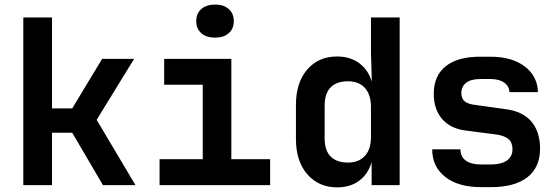

<svg xmlns="http://www.w3.org/2000/svg" viewBox="-20 -806 2436 836"><path d="M81.5 0V-730H206.5V-334H294.4L424.8 -549.8H564L400.9 -284.2L569.8 0H428.2L294.4 -228H206.5V0Z M916 -642.1Q878.4 -642.1 856.4 -661.6Q834.5 -681.2 834.5 -713.9Q834.5 -747.1 856.4 -766.6Q878.4 -786.1 916 -786.1Q954.1 -786.1 976.1 -766.6Q998 -747.1 998 -713.9Q998 -680.7 976.1 -661.6Q954.1 -642.1 916 -642.1ZM674.8 0V-112.8H862.8V-437H694.8V-549.8H987.3V-112.8H1156.2V0Z M1447.8 9.8Q1367.7 9.8 1318.1 -47.1Q1268.6 -104 1268.6 -200.2V-349.1Q1268.6 -446.3 1317.6 -503.2Q1366.7 -560.1 1447.8 -560.1Q1504.4 -560.1 1543.9 -531Q1583.5 -502 1599.1 -450.2L1595.2 -576.2V-730H1720.2V0H1598.1V-100.1Q1583 -48.3 1544.2 -19.3Q1505.4 9.8 1447.8 9.8ZM1494.6 -98.1Q1542 -98.1 1568.6 -127Q1595.2 -155.8 1595.2 -209V-340.8Q1595.2 -394 1568.8 -423.1Q1542.5 -452.1 1494.6 -452.1Q1446.8 -452.1 1420.2 -426Q1393.6 -399.9 1393.6 -346.2V-204.1Q1393.6 -149.9 1420.2 -124Q1446.8 -98.1 1494.6 -98.1Z M2073.7 8.8Q1975.6 8.8 1918.7 -35.6Q1861.8 -80.1 1861.8 -155.8H1984.9Q1984.9 -123.5 2008.3 -106.7Q2031.7 -89.8 2073.7 -89.8H2117.2Q2162.1 -89.8 2186.8 -106.9Q2211.4 -124 2211.4 -155.8Q2211.4 -185.5 2194.3 -200.2Q2177.2 -214.8 2142.6 -220.2L2005.9 -237.8Q1939.9 -246.6 1904.3 -288.8Q1868.7 -331.1 1868.7 -397.9Q1868.7 -476.1 1920.7 -517.6Q1972.7 -559.1 2070.8 -559.1H2116.2Q2208 -559.1 2264.2 -517.1Q2320.3 -475.1 2322.3 -404.8H2198.2Q2197.3 -430.7 2175.3 -446.3Q2153.3 -461.9 2116.2 -461.9H2070.8Q2030.8 -461.9 2009.8 -445.6Q1988.8 -429.2 1988.8 -400.9Q1988.8 -376 2004.4 -364Q2020 -352.1 2049.8 -349.1L2178.2 -331.1Q2254.4 -322.3 2293 -277.6Q2331.5 -232.9 2331.5 -158.2Q2331.5 -78.1 2276.9 -34.7Q2222.2 8.8 2117.2 8.8Z"/></svg>

Font: UDEV Gothic 35
Style: Bold
Weight: 700
Version: v2.1.0; ttfautohint (v1.8.4.7-5d5b-dirty) -l 6 -r 45 -G 200 